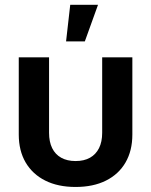

<svg xmlns="http://www.w3.org/2000/svg" viewBox="-20 -758 621 789"><path d="M290.5 10.3Q218.3 10.3 166 -15.9Q113.8 -42 85.4 -90.3Q57.1 -138.7 57.1 -205.1V-522.5H181.6V-212.4Q181.6 -175.3 194.3 -149.4Q207 -123.5 231.4 -109.9Q255.9 -96.2 290.5 -96.2Q325.7 -96.2 349.9 -109.9Q374 -123.5 387 -149.4Q399.9 -175.3 399.9 -212.4V-522.5H523.9V-205.1Q523.9 -138.7 495.8 -90.3Q467.8 -42 415.5 -15.9Q363.3 10.3 290.5 10.3ZM251.5 -587.9 268.6 -738.3H382.8L328.6 -587.9Z"/></svg>

Font: Inter 28pt SemiBold
Style: Regular
Weight: 600
Designer: Rasmus Andersson
Foundry: rsms
Version: Version 4.001;git-66647c0bb